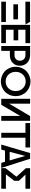

<svg xmlns="http://www.w3.org/2000/svg" viewBox="1929 -2680 760 4659"><g transform="rotate(90 2309.5 -350.0)"><path d="M85 -293.9V-407.2H448.2V-293.9ZM20 0V-112.8H513.2V0ZM20 -585.9V-699.2H513.2V-585.9Z M582.5 0V-700.2H1025.9V-586.9H701.7V-412.1H958.5V-298.8H701.7V-112.8H1025.9V0ZM365.7 -650.9 506.8 -700.2 574.7 -588.9H399.9Z M1095.2 0V-700.2H1314.5Q1373.5 -700.2 1423.3 -680.7Q1473.1 -661.1 1505.9 -627.4Q1538.6 -593.8 1556.9 -549.3Q1575.2 -504.9 1575.2 -455.1Q1575.2 -345.2 1504.9 -277.1Q1434.6 -209 1314.5 -209H1214.4V0ZM1214.4 -321.8H1315.4Q1377.4 -321.8 1415 -356.7Q1452.6 -391.6 1452.6 -455.1Q1452.6 -512.2 1414.1 -549.6Q1375.5 -586.9 1315.4 -586.9H1214.4Z M1956.1 9.8Q1885.7 9.8 1821.3 -16.1Q1756.8 -42 1707.8 -88.1Q1658.7 -134.3 1629.4 -202.4Q1600.1 -270.5 1600.1 -350.1Q1600.1 -428.7 1629.4 -496.8Q1658.7 -564.9 1707.5 -611.3Q1756.3 -657.7 1821 -683.8Q1885.7 -710 1956.1 -710Q2025.9 -710 2090.6 -683.8Q2155.3 -657.7 2204.3 -611.3Q2253.4 -564.9 2282.7 -496.8Q2312 -428.7 2312 -350.1Q2312 -270.5 2282.7 -202.4Q2253.4 -134.3 2204.3 -88.1Q2155.3 -42 2090.6 -16.1Q2025.9 9.8 1956.1 9.8ZM1723.1 -350.1Q1723.1 -277.3 1755.6 -221.2Q1788.1 -165 1840.8 -136Q1893.6 -106.9 1956.1 -106.9Q2018.1 -106.9 2070.8 -136Q2123.5 -165 2156.2 -221.2Q2189 -277.3 2189 -350.1Q2189 -421.9 2156.2 -478Q2123.5 -534.2 2070.8 -563.5Q2018.1 -592.8 1956.1 -592.8Q1893.6 -592.8 1840.8 -563.5Q1788.1 -534.2 1755.6 -478Q1723.1 -421.9 1723.1 -350.1Z M2376.5 0V-700.2H2495.6V-192.9L2795.9 -700.2H2911.6V0H2792.5V-460L2522.5 0Z M3202.6 0V-586.9H2966.3V-700.2H3557.6V-586.9H3321.3V0Z M3487.3 0 3693.4 -700.2H3832L4055.2 0H3931.2L3905.3 -90.8H3633.3L3609.4 0ZM3663.1 -204.1H3872.1L3763.2 -581.1Z M4216.8 -586.9 4367.2 -428.2V-314.9L4209 -112.8H4559.1V0H4060.1V-103L4267.1 -369.1L4061 -597.2V-700.2H4559.1V-586.9Z"/></g></svg>

Font: Cakra Normal
Style: Regular
Weight: 400
Designer: Lucia Kollert, Vojtech Kollert
Foundry: OoM Type
Version: Version 1.000;Glyphs 3.1.1 (3148)